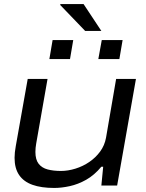

<svg xmlns="http://www.w3.org/2000/svg" viewBox="-20 -917 723 949"><path d="M248 12Q184 12 140.5 -3.5Q97 -19 74.5 -52Q52 -85 52 -137Q52 -150 53.5 -164.5Q55 -179 58 -195L117 -527H215L159 -208Q157 -197 156 -186.5Q155 -176 155 -166Q155 -128 171 -107.5Q187 -87 215.5 -79.5Q244 -72 281 -72Q316 -72 353 -83.5Q390 -95 421.5 -116.5Q453 -138 475 -168Q497 -198 504 -236L554 -527H652L559 0H481L490 -93H481Q446 -51 406 -28.5Q366 -6 325 3Q284 12 248 12ZM224 -625 240 -719H342L326 -625ZM466 -625 483 -719H586L570 -625ZM401 -764 278 -892V-897H393L481 -764Z"/></svg>

Font: Archivo Expanded
Style: Italic
Weight: 400
Width: 7
Italic angle: -10°
Designer: Hector Gatti
Foundry: Omnibus-Type
Version: Version 2.001